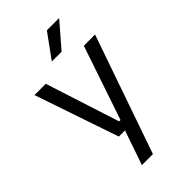

<svg xmlns="http://www.w3.org/2000/svg" viewBox="-258 -761 1010 1010"><g transform="rotate(-45 247.0 -255.5)"><path d="M285.5 -75.5 243 -57 389 -488H472.5L243 172H161L238 -51L273.5 -20H181.5L22 -488H106L239 -75.5ZM309 -683H399V-681.5L284 -548.5H212V-549.5Z"/></g></svg>

Font: Anek Tamil Medium
Style: Regular
Weight: 400
Version: Version 1.003